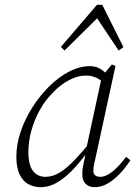

<svg xmlns="http://www.w3.org/2000/svg" viewBox="-20 -765 567 798"><path d="M149 13Q122 13 99 1Q76 -11 62 -39Q48 -67 48 -114Q48 -165 66 -218Q84 -271 115 -319.5Q146 -368 185 -406.5Q224 -445 267.5 -467.5Q311 -490 354 -490Q374 -490 389 -483Q404 -476 416 -464Q428 -452 438 -434L421 -410Q404 -430 383 -440.5Q362 -451 338 -451Q312 -451 287 -441Q262 -431 239 -414.5Q216 -398 196 -376Q167 -347 145 -307Q123 -267 110.5 -222.5Q98 -178 98 -133Q98 -78 117.5 -54Q137 -30 169 -30Q199 -30 228.5 -48Q258 -66 291.5 -101.5Q325 -137 368 -189L374 -165H367Q332 -115 296.5 -74.5Q261 -34 224 -10.5Q187 13 149 13ZM373 13Q351 13 336.5 -0.5Q322 -14 322 -41Q322 -54 323.5 -65Q325 -76 328 -88.5Q331 -101 334 -117L333 -121L404 -450L408 -453L445 -497L460 -491L379 -118Q375 -101 371.5 -84.5Q368 -68 368 -55Q368 -42 376 -36Q384 -30 396 -30Q420 -30 447.5 -52Q475 -74 504 -113L522 -99Q502 -68 478 -43Q454 -18 428 -2.5Q402 13 373 13ZM473 -555 373 -705H400L248 -555L233 -570L383 -745H405L493 -569Z"/></svg>

Font: Source Serif 4 18pt Light
Style: Italic
Weight: 300
Italic angle: -12°
Designer: Frank Grießhammer
Foundry: Adobe Systems Incorporated
Version: Version 4.004;hotconv 1.0.116;makeotfexe 2.5.65601